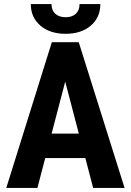

<svg xmlns="http://www.w3.org/2000/svg" viewBox="-20 -917 637 937"><path d="M231.9 -265.1H364.7L298.3 -518.6ZM396.5 -145.5H200.7L162.6 0H10.7L232.9 -710.9H364.3L587.9 0H434.6ZM469.7 -897Q469.7 -832 423.1 -792Q376.5 -752 300.3 -752Q223.6 -752 177 -792Q130.4 -832 130.4 -897H231.4Q231.4 -866.7 249.8 -849.9Q268.1 -833 300.3 -833Q332 -833 350.1 -849.9Q368.2 -866.7 368.2 -897Z"/></svg>

Font: MAUL Condensed Bold
Style: Condensed Bold
Weight: 700
Designer: MAUL
Version: Version 1.0; 2020; ttfautohint (v1.8.3)